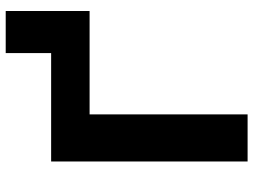

<svg xmlns="http://www.w3.org/2000/svg" viewBox="-130 -778 908 689"><g transform="rotate(-90 324.5 -434.0)"><path d="M89 0V-705H478V-868H629V-567H258V0Z"/></g></svg>

Font: Nunito Sans 10pt SemiExpanded ExtraBold
Style: Regular
Weight: 800
Width: 6
Designer: Vernon Adams
Foundry: Vernon Adams
Version: Version 3.101;gftools[0.9.27]